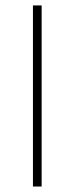

<svg xmlns="http://www.w3.org/2000/svg" viewBox="-20 -680 272 700"><path d="M100.1 0V-660.2H131.8V0Z"/></svg>

Font: Source Sans 3 ExtraLight
Style: Regular
Weight: 200
Designer: Paul D. Hunt
Foundry: Adobe
Version: Version 3.052;hotconv 1.1.0;makeotfexe 2.6.0